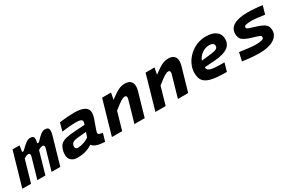

<svg xmlns="http://www.w3.org/2000/svg" viewBox="68 -1413 3521 2348"><g transform="rotate(-30 1828.5 -239.0)"><path d="M110 -477H209L196 -391H217Q275 -449 306.5 -470.5Q338 -492 366 -492Q393 -492 405.5 -480.5Q418 -469 418 -445Q418 -436 415.5 -423.5Q413 -411 408 -391H433Q487 -449 516 -470.5Q545 -492 573 -492Q602 -492 615.5 -480Q629 -468 629 -443Q629 -431 626.5 -415.5Q624 -400 618 -379L509 0H386L467 -282Q469 -289 470 -295Q471 -301 471 -307Q471 -319 465 -325Q459 -331 446 -331Q435 -331 420.5 -325.5Q406 -320 387 -308L299 0H185L266 -282Q268 -289 269 -295.5Q270 -302 270 -308Q270 -320 264 -325.5Q258 -331 246 -331Q233 -331 218 -325Q203 -319 184 -307L96 0H-27Z M1162 -304 1118 -180Q1111 -161 1108.5 -150.5Q1106 -140 1106 -133Q1106 -122 1113 -116Q1120 -110 1138 -107L1169 -101L1137 9L1093 5Q1045 1 1012.5 -13Q980 -27 965 -49H959Q910 -18 860.5 -4.5Q811 9 750 9Q694 9 662.5 -20Q631 -49 631 -99Q631 -137 643.5 -174Q656 -211 677 -232Q704 -259 751.5 -271Q799 -283 893 -289L1023 -297Q1030 -317 1031.5 -324Q1033 -331 1033 -338Q1033 -359 1011 -368Q989 -377 939 -377Q907 -377 856.5 -373Q806 -369 747 -361L778 -475Q838 -482 889.5 -486Q941 -490 979 -490Q1080 -490 1128.5 -463Q1177 -436 1177 -380Q1177 -364 1173.5 -345Q1170 -326 1162 -304ZM777 -127Q777 -112 787 -103Q797 -94 814 -94Q851 -94 896.5 -109Q942 -124 973 -148L995 -214L910 -206Q859 -202 833.5 -196Q808 -190 797 -179Q787 -169 782 -156.5Q777 -144 777 -127Z M1375 -477H1501L1483 -384Q1562 -444 1607 -466Q1652 -488 1699 -488Q1751 -488 1778 -463Q1805 -438 1805 -391Q1805 -376 1802.5 -360Q1800 -344 1795 -327L1701 0H1556L1642 -300Q1644 -306 1645 -312Q1646 -318 1646 -324Q1646 -337 1639.5 -344Q1633 -351 1620 -351Q1597 -351 1561.5 -328.5Q1526 -306 1454 -248L1383 0H1238Z M1989 -477H2115L2097 -384Q2176 -444 2221 -466Q2266 -488 2313 -488Q2365 -488 2392 -463Q2419 -438 2419 -391Q2419 -376 2416.5 -360Q2414 -344 2409 -327L2315 0H2170L2256 -300Q2258 -306 2259 -312Q2260 -318 2260 -324Q2260 -337 2253.5 -344Q2247 -351 2234 -351Q2211 -351 2175.5 -328.5Q2140 -306 2068 -248L1997 0H1852Z M2887 -103 2854 13Q2777 13 2721 8Q2665 3 2626 -8Q2562 -26 2532.5 -64Q2503 -102 2503 -175Q2503 -234 2531.5 -294Q2560 -354 2611 -400Q2659 -445 2719.5 -468.5Q2780 -492 2846 -492Q2937 -492 2987.5 -454Q3038 -416 3038 -348Q3038 -273 2980.5 -232.5Q2923 -192 2802 -182L2649 -171Q2649 -170 2649 -169.5Q2649 -169 2649 -167Q2649 -129 2698 -115.5Q2747 -102 2887 -103ZM2896 -333Q2896 -355 2878 -367Q2860 -379 2828 -379Q2774 -379 2726 -345.5Q2678 -312 2658 -259L2802 -275Q2852 -281 2874 -294Q2896 -307 2896 -333Z M3591 -148Q3591 -75 3518.5 -30.5Q3446 14 3323 14Q3265 14 3213 10Q3161 6 3078 -6L3104 -123Q3173 -112 3233.5 -105.5Q3294 -99 3328 -99Q3387 -99 3415.5 -108Q3444 -117 3444 -137Q3444 -152 3434 -159.5Q3424 -167 3386 -179L3320 -199Q3236 -225 3205 -253.5Q3174 -282 3174 -338Q3174 -413 3240 -452Q3306 -491 3435 -491Q3481 -491 3536 -487Q3591 -483 3642 -475L3609 -359Q3553 -368 3506.5 -373Q3460 -378 3430 -378Q3372 -378 3347 -371Q3322 -364 3322 -346Q3322 -334 3328 -328Q3334 -322 3375 -309L3438 -289Q3528 -261 3559.5 -232.5Q3591 -204 3591 -148Z"/></g></svg>

Font: Intel One Mono
Style: Bold Italic
Weight: 700
Italic angle: -16°
Monospace: yes
Designer: Fred Shallcrass
Foundry: Frere-Jones Type LLC
Version: Version 1.400;hotconv 1.1.0;makeotfexe 2.6.0;FJTRelease1.4